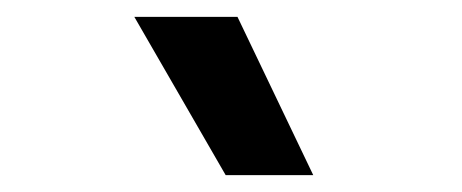

<svg xmlns="http://www.w3.org/2000/svg" viewBox="-20 -828 549 228"><path d="M248 -620 139.5 -808H262L352 -620Z"/></svg>

Font: Encode Sans Condensed Condensed SemiBold
Style: Regular
Weight: 600
Width: 3
Designer: Multiple Designers
Foundry: Impallari Type
Version: Version 3.000; ttfautohint (v1.8.3) -l 8 -r 50 -G 200 -x 14 